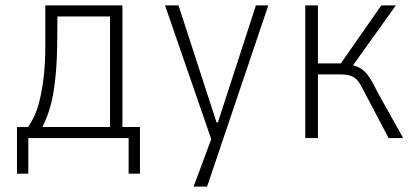

<svg xmlns="http://www.w3.org/2000/svg" viewBox="-20 -512 1540 712"><path d="M43 132V-41H84Q110 -78 122.5 -123Q135 -168 141.5 -222Q148 -276 148 -342V-492H434V-41H499V132H457V0H85V132ZM137 -41H388V-451H193L192 -342Q191 -250 179 -174.5Q167 -99 137 -41Z M698 180 773 -22V32L592 -492H642L783 -58H788L929 -492H975L748 180Z M1112 0V-492H1159V-277H1244L1394 -492H1448L1282 -260L1272 -273Q1301 -269 1318 -258Q1335 -247 1349 -226.5Q1363 -206 1380 -170L1475 0H1421L1338 -158Q1325 -183 1315.5 -200Q1306 -217 1290 -226.5Q1274 -236 1243 -236H1159V0Z"/></svg>

Font: Nunito Sans 7pt Condensed ExtraLight
Style: Regular
Weight: 250
Width: 3
Designer: Vernon Adams
Foundry: Vernon Adams
Version: Version 3.101;gftools[0.9.27]